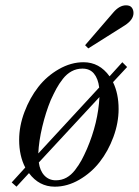

<svg xmlns="http://www.w3.org/2000/svg" viewBox="-20 -690 522 722"><path d="M24 -4 75 -60Q52 -104 52 -164Q52 -216 72 -269Q92 -322 124 -363Q156 -404 201.5 -430Q247 -456 294 -456Q354 -456 392 -403L440 -456L458 -438L405 -381Q426 -338 426 -280Q426 -228 406.5 -175Q387 -122 355 -81Q323 -40 278 -14Q233 12 186 12Q127 12 89 -39L42 12ZM124 -113 353 -361Q349 -394 333.5 -413Q318 -432 290 -432Q268 -432 249.5 -422Q231 -412 216.5 -393.5Q202 -375 192 -356.5Q182 -338 171 -314Q152 -268 139 -213.5Q126 -159 124 -113ZM126 -79Q130 -48 147 -30Q164 -12 190 -12Q212 -12 230 -22Q248 -32 262.5 -51Q277 -70 286.5 -87.5Q296 -105 307 -130Q349 -228 354 -325ZM300 -520 406 -643Q429 -670 454 -670Q469 -670 475.5 -661.5Q482 -653 482 -641Q482 -616 450 -595L312 -508Z"/></svg>

Font: Old Standard TT
Style: Italic
Weight: 400
Italic angle: -15.2°
Designer: Alexey Kryukov <alexios@thessalonica.org.ru>
Version: Version 2.2